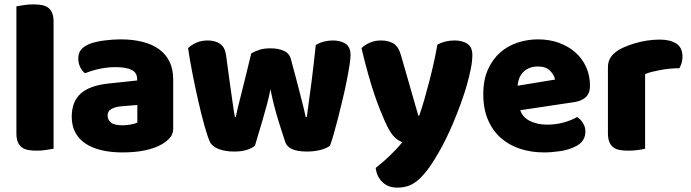

<svg xmlns="http://www.w3.org/2000/svg" viewBox="-20 -681 3159 878"><path d="M225 -1Q214 1 192.5 4.5Q171 8 149 8Q127 8 109.5 5Q92 2 80 -7Q68 -16 61.5 -31.5Q55 -47 55 -72V-652Q66 -654 87.5 -657.5Q109 -661 131 -661Q153 -661 170.5 -658Q188 -655 200 -646Q212 -637 218.5 -621.5Q225 -606 225 -581Z M540 -108Q557 -108 577.5 -111.5Q598 -115 608 -121V-201L536 -195Q508 -193 490 -183Q472 -173 472 -153Q472 -133 487.5 -120.5Q503 -108 540 -108ZM532 -501Q586 -501 630.5 -490Q675 -479 706.5 -456.5Q738 -434 755 -399.5Q772 -365 772 -318V-94Q772 -68 757.5 -51.5Q743 -35 723 -23Q658 16 540 16Q487 16 444.5 6Q402 -4 371.5 -24Q341 -44 324.5 -75Q308 -106 308 -147Q308 -216 349 -253Q390 -290 476 -299L607 -313V-320Q607 -349 581.5 -361.5Q556 -374 508 -374Q470 -374 434 -366Q398 -358 369 -346Q356 -355 347 -373.5Q338 -392 338 -412Q338 -438 350.5 -453.5Q363 -469 389 -480Q418 -491 457.5 -496Q497 -501 532 -501Z M1146 -15Q1132 -3 1108 4.5Q1084 12 1051 12Q1010 12 980 0.5Q950 -11 940 -32Q929 -56 914.5 -108Q900 -160 886 -222Q872 -284 859.5 -348Q847 -412 840 -461Q854 -475 877.5 -485.5Q901 -496 929 -496Q964 -496 986.5 -480.5Q1009 -465 1014 -427Q1024 -351 1031 -301.5Q1038 -252 1042.5 -220.5Q1047 -189 1049.5 -172.5Q1052 -156 1054 -146H1058Q1061 -162 1068.5 -192.5Q1076 -223 1086 -262Q1096 -301 1107 -346.5Q1118 -392 1129 -437Q1149 -448 1168.5 -454Q1188 -460 1217 -460Q1252 -460 1277 -449Q1302 -438 1309 -415Q1321 -371 1332 -329.5Q1343 -288 1352 -252.5Q1361 -217 1368 -189.5Q1375 -162 1378 -146H1383Q1394 -223 1404.5 -306Q1415 -389 1424 -475Q1442 -486 1462 -491Q1482 -496 1502 -496Q1537 -496 1560 -481Q1583 -466 1583 -429Q1583 -413 1578 -381Q1573 -349 1565 -309Q1557 -269 1546.5 -225Q1536 -181 1525.5 -140Q1515 -99 1505.5 -66Q1496 -33 1489 -15Q1475 -3 1446 4.5Q1417 12 1384 12Q1300 12 1285 -30Q1279 -48 1270 -75.5Q1261 -103 1251 -136Q1241 -169 1232 -204.5Q1223 -240 1217 -273Q1210 -238 1200 -200.5Q1190 -163 1179.5 -127.5Q1169 -92 1160 -62.5Q1151 -33 1146 -15Z M1741 -124Q1730 -149 1717.5 -180Q1705 -211 1691.5 -251Q1678 -291 1663.5 -342.5Q1649 -394 1633 -461Q1647 -475 1670.5 -485.5Q1694 -496 1722 -496Q1757 -496 1780 -481.5Q1803 -467 1814 -427L1893 -152H1897Q1909 -186 1920.5 -226Q1932 -266 1943 -308.5Q1954 -351 1963.5 -393.5Q1973 -436 1980 -477Q2016 -496 2059 -496Q2094 -496 2117 -481Q2140 -466 2140 -429Q2140 -402 2133 -366.5Q2126 -331 2114.5 -291Q2103 -251 2087.5 -208.5Q2072 -166 2055 -125Q2038 -84 2020 -47.5Q2002 -11 1985 18Q1957 67 1933 98Q1909 129 1887 146.5Q1865 164 1843 170.5Q1821 177 1797 177Q1755 177 1729 152Q1703 127 1698 87Q1730 62 1762 31.5Q1794 1 1820 -31Q1803 -36 1783.5 -54.5Q1764 -73 1741 -124Z M2468 16Q2409 16 2358.5 -0.5Q2308 -17 2270.5 -50Q2233 -83 2211.5 -133Q2190 -183 2190 -250Q2190 -316 2211.5 -363.5Q2233 -411 2268 -441.5Q2303 -472 2348 -486.5Q2393 -501 2440 -501Q2493 -501 2536.5 -485Q2580 -469 2611.5 -441Q2643 -413 2660.5 -374Q2678 -335 2678 -289Q2678 -255 2659 -237Q2640 -219 2606 -214L2359 -177Q2370 -144 2404 -127.5Q2438 -111 2482 -111Q2523 -111 2559.5 -121.5Q2596 -132 2619 -146Q2635 -136 2646 -118Q2657 -100 2657 -80Q2657 -35 2615 -13Q2583 4 2543 10Q2503 16 2468 16ZM2440 -377Q2416 -377 2398.5 -369Q2381 -361 2370 -348.5Q2359 -336 2353.5 -320.5Q2348 -305 2347 -289L2518 -317Q2515 -337 2496 -357Q2477 -377 2440 -377Z M2930 -1Q2920 2 2898.5 5Q2877 8 2854 8Q2832 8 2814.5 5Q2797 2 2785 -7Q2773 -16 2766.5 -31.5Q2760 -47 2760 -72V-372Q2760 -395 2768.5 -411.5Q2777 -428 2793 -441Q2809 -454 2832.5 -464.5Q2856 -475 2883 -483Q2910 -491 2939 -495.5Q2968 -500 2997 -500Q3045 -500 3073 -481.5Q3101 -463 3101 -421Q3101 -407 3097 -393.5Q3093 -380 3087 -369Q3066 -369 3044 -367Q3022 -365 3001 -361Q2980 -357 2961.5 -352.5Q2943 -348 2930 -342Z"/></svg>

Font: Baloo Bhai
Style: Regular
Weight: 400
Designer: Supriya Tembe, Noopur Datye and Ek Type
Foundry: Ek Type
Version: Version 1.100;PS 1.000;hotconv 1.0.88;makeotf.lib2.5.647800;